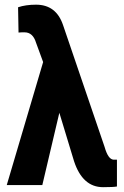

<svg xmlns="http://www.w3.org/2000/svg" viewBox="-20 -775 520 804"><path d="M130.9 -755.4Q214.8 -755.4 243.7 -670.9L418 -159.7Q432.6 -107.9 455.1 -106.4H469.7V5.9Q455.1 8.8 411.6 8.8Q325.7 8.8 290 -100.1L228.5 -302.7L157.2 0H8.3L160.6 -515.1L130.9 -596.2Q117.7 -639.6 83 -639.6H71.3L57.6 -638.7L55.7 -744.6Q87.9 -755.4 130.9 -755.4Z"/></svg>

Font: RobotoCondensed-Bold
Style: Bold
Weight: 700
Designer: Google
Version: Version 2.001240; 2014